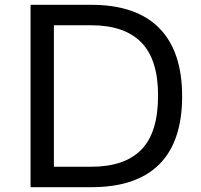

<svg xmlns="http://www.w3.org/2000/svg" viewBox="-20 -778 836 798"><path d="M737 -378Q737 -190 642 -95Q547 0 359 0H107V-758H359Q546 -758 641.5 -661.5Q737 -565 737 -378ZM359 -673H204V-85H359Q498 -85 567.5 -156Q637 -227 637 -381Q637 -531 567 -602Q497 -673 359 -673Z"/></svg>

Font: Biryani
Style: Regular
Weight: 400
Designer: Dan Reynolds and Mathieu Reguer
Foundry: Dan Reynolds and Mathieu Reguer
Version: Version 1.004; ttfautohint (v1.1) -l 5 -r 5 -G 72 -x 0 -D la